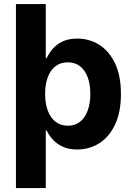

<svg xmlns="http://www.w3.org/2000/svg" viewBox="-20 -748 671 972"><path d="M370.7 8.8Q327 8.8 296.2 -6Q265.5 -20.7 246.1 -42.8Q226.7 -64.9 216.2 -87.5H211.7V204.1H60.7V-727.5H211.7V-453.7H216.2Q226.4 -476.1 245.3 -499Q264.3 -522 295.1 -537.4Q325.9 -552.7 371.5 -552.7Q431.5 -552.7 481.6 -521.7Q531.6 -490.6 561.9 -428.3Q592.2 -365.9 592.2 -272.1Q592.2 -181 562.9 -118.3Q533.6 -55.6 483.4 -23.4Q433.2 8.8 370.7 8.8ZM323 -111.5Q360.4 -111.5 385.7 -132Q411 -152.4 424.2 -188.8Q437.3 -225.2 437.3 -272.5Q437.3 -319.8 424.3 -355.8Q411.2 -391.8 386 -412.1Q360.7 -432.4 323 -432.4Q286.4 -432.4 260.8 -412.8Q235.3 -393.2 221.8 -357.3Q208.4 -321.4 208.4 -272.5Q208.4 -224.1 221.9 -188Q235.4 -151.9 261.1 -131.7Q286.8 -111.5 323 -111.5Z"/></svg>

Font: Inter V
Style: 
Weight: 400
Designer: Rasmus Andersson
Foundry: rsms
Version: Version 4.000;git-a3f224843